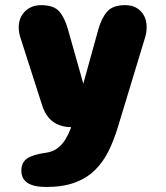

<svg xmlns="http://www.w3.org/2000/svg" viewBox="-20 -506 659 764"><path d="M163.5 238Q65 238 65 173Q65 140 88.5 124.2Q112 108.5 162 102Q190.5 98 209.8 83Q229 68 241.2 47.2Q253.5 26.5 261 6L263 0Q175 -1.5 148 -86L61 -357Q54.5 -377 54.5 -396.5Q54.5 -436 79.5 -460.8Q104.5 -485.5 143.5 -485.5Q194 -485.5 215.8 -460.5Q237.5 -435.5 251 -387.5L311.5 -173L371 -388Q383.5 -433 405.8 -459.2Q428 -485.5 478 -485.5Q517 -485.5 540.2 -461.2Q563.5 -437 563.5 -398Q563.5 -388.5 562.2 -378.5Q561 -368.5 557.5 -357.5L449 0Q433.5 51.5 412 95Q390.5 138.5 358.2 170.5Q326 202.5 278.5 220.2Q231 238 163.5 238Z"/></svg>

Font: Sono ExtraLight Monospace ExtraBold
Style: Regular
Weight: 800
Version: Version 2.112